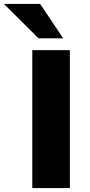

<svg xmlns="http://www.w3.org/2000/svg" viewBox="-81 -961 461 981"><path d="M84 0V-705H276V0ZM116 -765 -61 -941H124L242 -765Z"/></svg>

Font: Nunito Sans 7pt Black
Style: Regular
Weight: 900
Designer: Vernon Adams
Foundry: Vernon Adams
Version: Version 3.101;gftools[0.9.27]